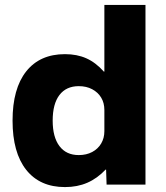

<svg xmlns="http://www.w3.org/2000/svg" viewBox="-20 -750 673 780"><path d="M244 10Q142 10 86.5 -60Q31 -130 31 -260Q31 -390 86.5 -460Q142 -530 244 -530Q293 -530 331 -513Q369 -496 402 -459H404V-730H571V0H413L411 -61H409Q375 -25 334.5 -7.5Q294 10 244 10ZM300 -120Q331 -120 354.5 -132.5Q378 -145 391 -167Q404 -189 404 -217V-303Q404 -332 391 -353.5Q378 -375 354.5 -387.5Q331 -400 300 -400Q249 -400 221.5 -364Q194 -328 194 -260Q194 -193 221.5 -156.5Q249 -120 300 -120Z"/></svg>

Font: M PLUS 2 Thin ExtraBold
Style: Regular
Weight: 800
Version: Version 1.001